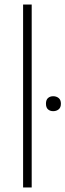

<svg xmlns="http://www.w3.org/2000/svg" viewBox="-20 -828 289 848"><path d="M82 -808H120V0H82ZM215 -337Q201 -337 192 -345Q183 -353 183 -370Q183 -387 192 -395Q201 -403 215 -403Q229 -403 239 -395Q249 -387 249 -370Q249 -353 239 -345Q229 -337 215 -337Z"/></svg>

Font: Encode Sans Narrow
Style: Thin
Weight: 250
Designer: Pablo Impallari, Andres Torresi
Foundry: Pablo Impallari, Andres Torresi
Version: Version 1.000; ttfautohint (v1.00) -l 8 -r 50 -G 200 -x 14 -